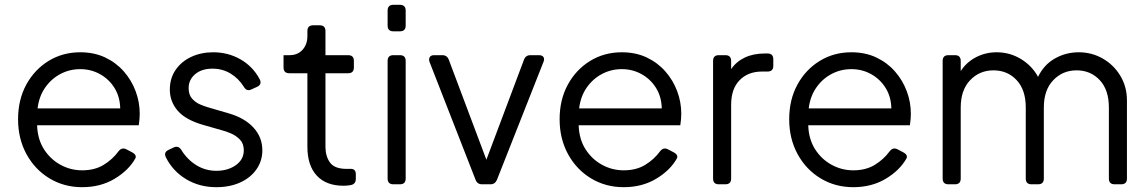

<svg xmlns="http://www.w3.org/2000/svg" viewBox="-20 -765 4764 797"><path d="M321 12Q246 12 185.5 -24.5Q125 -61 90 -125Q55 -189 55 -270Q55 -351 89 -413.5Q123 -476 181.5 -512Q240 -548 313 -548Q371 -548 416.5 -526.5Q462 -505 494 -468.5Q526 -432 543 -386.5Q560 -341 560 -293Q560 -283 559 -270.5Q558 -258 556 -245H134Q136 -187 162.5 -145.5Q189 -104 231 -81Q273 -58 321 -58Q373 -58 410 -80.5Q447 -103 472 -137Q486 -155 505 -145L528 -133Q550 -121 541 -106Q513 -57 455 -22.5Q397 12 321 12ZM313 -478Q269 -478 231 -458Q193 -438 167.5 -401.5Q142 -365 136 -315H479Q478 -363 455.5 -399.5Q433 -436 395.5 -457Q358 -478 313 -478Z M878 12Q808 12 753 -21Q698 -54 669 -111Q658 -133 680 -143L701 -153Q721 -162 733 -142Q758 -102 795.5 -79Q833 -56 878 -56Q926 -56 959 -79.5Q992 -103 992 -141Q992 -169 976 -185.5Q960 -202 939 -211Q918 -220 902 -224L825 -246Q751 -267 718 -305Q685 -343 685 -393Q685 -440 709 -475Q733 -510 774 -529Q815 -548 865 -548Q927 -548 978.5 -518.5Q1030 -489 1058 -436Q1069 -414 1046 -404L1024 -394Q1004 -384 992 -405Q970 -440 936.5 -460Q903 -480 862 -480Q817 -480 790 -457Q763 -434 763 -399Q763 -372 777 -356Q791 -340 809.5 -332Q828 -324 842 -320L931 -294Q996 -275 1032.5 -235Q1069 -195 1069 -141Q1069 -97 1044.5 -62Q1020 -27 977 -7.5Q934 12 878 12Z M1406 6Q1334 6 1295 -36Q1256 -78 1256 -156V-461H1181Q1157 -461 1157 -485V-536H1182Q1216 -536 1236 -558.5Q1256 -581 1256 -615V-636Q1256 -660 1280 -660H1307Q1331 -660 1331 -636V-536H1425Q1449 -536 1449 -512V-485Q1449 -461 1425 -461H1331V-156Q1331 -116 1350 -90Q1369 -64 1419 -64H1432Q1457 -66 1457 -42V-22Q1457 1 1432 4Q1425 5 1418 5.5Q1411 6 1406 6Z M1613 -635Q1589 -635 1589 -659V-721Q1589 -745 1613 -745H1640Q1664 -745 1664 -721V-659Q1664 -635 1640 -635ZM1613 0Q1589 0 1589 -24V-512Q1589 -536 1613 -536H1640Q1664 -536 1664 -512V-24Q1664 0 1640 0Z M1981 0Q1961 0 1954 -19L1763 -508Q1759 -520 1764 -528Q1769 -536 1782 -536H1816Q1836 -536 1843 -517L1999 -102L2155 -517Q2162 -536 2182 -536H2217Q2231 -536 2236 -528Q2241 -520 2236 -508L2043 -19Q2035 0 2016 0Z M2569 12Q2494 12 2433.5 -24.5Q2373 -61 2338 -125Q2303 -189 2303 -270Q2303 -351 2337 -413.5Q2371 -476 2429.5 -512Q2488 -548 2561 -548Q2619 -548 2664.5 -526.5Q2710 -505 2742 -468.5Q2774 -432 2791 -386.5Q2808 -341 2808 -293Q2808 -283 2807 -270.5Q2806 -258 2804 -245H2382Q2384 -187 2410.5 -145.5Q2437 -104 2479 -81Q2521 -58 2569 -58Q2621 -58 2658 -80.5Q2695 -103 2720 -137Q2734 -155 2753 -145L2776 -133Q2798 -121 2789 -106Q2761 -57 2703 -22.5Q2645 12 2569 12ZM2561 -478Q2517 -478 2479 -458Q2441 -438 2415.5 -401.5Q2390 -365 2384 -315H2727Q2726 -363 2703.5 -399.5Q2681 -436 2643.5 -457Q2606 -478 2561 -478Z M2964 0Q2940 0 2940 -24V-512Q2940 -536 2964 -536H2991Q3015 -536 3015 -512V-478Q3036 -509 3071.5 -526Q3107 -543 3156 -543H3166Q3190 -543 3190 -519V-492Q3190 -468 3166 -468H3143Q3085 -468 3050 -432Q3015 -396 3015 -330V-24Q3015 0 2991 0Z M3522 12Q3447 12 3386.5 -24.5Q3326 -61 3291 -125Q3256 -189 3256 -270Q3256 -351 3290 -413.5Q3324 -476 3382.5 -512Q3441 -548 3514 -548Q3572 -548 3617.5 -526.5Q3663 -505 3695 -468.5Q3727 -432 3744 -386.5Q3761 -341 3761 -293Q3761 -283 3760 -270.5Q3759 -258 3757 -245H3335Q3337 -187 3363.5 -145.5Q3390 -104 3432 -81Q3474 -58 3522 -58Q3574 -58 3611 -80.5Q3648 -103 3673 -137Q3687 -155 3706 -145L3729 -133Q3751 -121 3742 -106Q3714 -57 3656 -22.5Q3598 12 3522 12ZM3514 -478Q3470 -478 3432 -458Q3394 -438 3368.5 -401.5Q3343 -365 3337 -315H3680Q3679 -363 3656.5 -399.5Q3634 -436 3596.5 -457Q3559 -478 3514 -478Z M3917 0Q3893 0 3893 -24V-512Q3893 -536 3917 -536H3944Q3968 -536 3968 -512V-470Q3992 -507 4031.5 -527.5Q4071 -548 4117 -548Q4172 -548 4218 -520Q4264 -492 4289 -446Q4313 -496 4358.5 -522Q4404 -548 4458 -548Q4512 -548 4557.5 -522Q4603 -496 4630.5 -450.5Q4658 -405 4658 -348V-24Q4658 0 4634 0H4607Q4583 0 4583 -24V-319Q4583 -392 4545 -432.5Q4507 -473 4449 -473Q4391 -473 4352 -432Q4313 -391 4313 -319V-24Q4313 0 4289 0H4262Q4238 0 4238 -24V-319Q4238 -392 4200 -432.5Q4162 -473 4104 -473Q4046 -473 4007 -432Q3968 -391 3968 -319V-24Q3968 0 3944 0Z"/></svg>

Font: Pitagon Sans Text
Style: Regular
Weight: 400
Designer: Travis Tran
Foundry: Pitagon
Version: Version 1.001; ttfautohint (v1.8.4.7-5d5b);gftools[0.9.26]